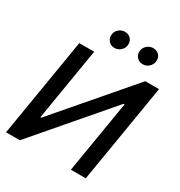

<svg xmlns="http://www.w3.org/2000/svg" viewBox="-213 -1082 1148 1227"><g transform="rotate(30 361.0 -468.5)"><path d="M133.8 -727.5H243.7L155.3 -193.4H161.6L620.6 -727.5H722.2L601.6 0H491.7L580.1 -533.2H572.8L115.2 0H13.2ZM342.3 -813Q315.4 -812.5 298.3 -833.3Q281.2 -854 285.6 -881.8Q289.1 -905.3 308.3 -920.9Q327.6 -936.5 350.6 -936.5Q379.4 -936.5 396.2 -916.7Q413.1 -897 408.7 -867.7Q405.3 -845.7 386.2 -829.1Q367.2 -812.5 342.3 -813ZM550.8 -813Q524.4 -812.5 506.8 -832.8Q489.3 -853 493.7 -881.8Q498 -905.3 517.3 -920.9Q536.6 -936.5 559.1 -936.5Q588.4 -936.5 605.2 -916.7Q622.1 -897 617.2 -867.7Q613.8 -845.7 595 -829.1Q576.2 -812.5 550.8 -813Z"/></g></svg>

Font: Inter Tight Medium
Style: Italic
Weight: 500
Italic angle: -9.39999°
Designer: Rasmus Andersson
Foundry: rsms
Version: Version 3.004